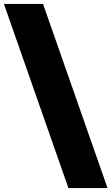

<svg xmlns="http://www.w3.org/2000/svg" viewBox="-70 -862 570 982"><path d="M480 100H280L-50 -842H150Z"/></svg>

Font: MOST Montserrat Black
Style: Regular
Weight: 900
Designer: Julieta Ulanovsky
Foundry: Julieta Ulanovsky
Version: Version 8.000;March 11, 2024;FontCreator 15.0.0.2926 64-bit